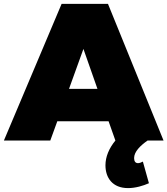

<svg xmlns="http://www.w3.org/2000/svg" viewBox="-30 -721 859 985"><path d="M678 116C665 116 658 107 658 90C658 57 690 26 727 0H809L524 -701H286L-10 0H228L264 -99H527L562 0C529 40 511 84 511 127C511 191 547 244 627 244C665 244 705 232 734 219L703 108C694 113 685 116 678 116ZM324 -265 398 -470 470 -265Z"/></svg>

Font: Montserrat-Arabic Black
Style: Regular
Weight: 900
Designer: Mohamed Gaber
Foundry: Kief Type Foundry
Version: Version 5.008;PS 005.008;hotconv 1.0.88;makeotf.lib2.5.64775